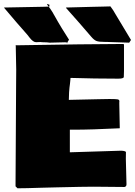

<svg xmlns="http://www.w3.org/2000/svg" viewBox="-29 -968 705 1003"><path d="M55.7 -604.5 53.2 -732.9Q53.7 -732.9 56.6 -731.4Q427.7 -737.8 615.7 -738.3Q617.7 -737.3 618.7 -735.4V-597.7Q618.7 -577.6 617.7 -564.9Q615.2 -557.1 588.9 -557.1H585.4Q467.3 -557.1 339.4 -561Q339.4 -556.6 338.1 -545.4Q336.9 -534.2 336.4 -529.3L334 -510.7Q331.5 -492.2 330.6 -446.3L481.9 -449.7Q521 -450.7 538.6 -450.7H546.4Q576.2 -450.7 585.4 -449Q594.7 -447.3 594.7 -439L594.2 -435.1V-423.3L596.7 -297.9L596.2 -297.4V-297.9Q447.8 -290.5 358.9 -290.5H335.9V-172.4L601.1 -180.7Q623 -180.7 628.9 -174.3Q628.4 -161.6 628.4 -138.2L631.8 -5.4Q631.8 6.8 621.1 8.8L459 7.3Q411.1 7.3 268.6 10.7L188.5 12.7Q103.5 15.6 62.5 15.6L61 14.6H61.5Q56.6 9.8 52.2 5.4V-11.7L55.2 -533.7ZM-8.3 -928.7 196.3 -932.6Q209 -932.6 213.4 -933.1H219.2L225.1 -933.6Q231.9 -925.8 246.6 -902.3L252 -892.1V-892.6L273.9 -854Q287.6 -829.6 331.5 -760.7L322.3 -745.6Q316.9 -747.1 311.5 -747.1L230 -745.1Q217.8 -747.1 204.3 -747.1Q190.9 -747.1 181.6 -748.5Q174.8 -747.6 159.4 -747.6Q144 -747.6 125.5 -771.5L113.3 -787.1Q60.1 -846.7 -8.3 -928.2ZM316.4 -928.7 444.8 -932.1 510.3 -933.6 547.9 -934.6Q563 -915 573.7 -895L655.3 -759.3L646 -745.1L541 -748.5L529.3 -749H519.5Q487.8 -749 475.1 -753.9Q462.4 -758.8 448.2 -775.4Q389.2 -844.7 315.4 -927.2Q315.9 -927.2 315.9 -928.2ZM215.8 -947.8 229 -943.4V-933.6H226.6Q222.7 -933.6 215.8 -947.8ZM319.8 -740.2Q320.8 -742.2 320.8 -742.7L323.2 -745.6Q323.7 -745.1 324.7 -745.1ZM-8.8 -928.7 -8.3 -928.2H-9.3Z"/></svg>

Font: Bowlby One
Style: Regular
Weight: 400
Designer: vernon adams
Foundry: vernon adams
Version: Version 1.000